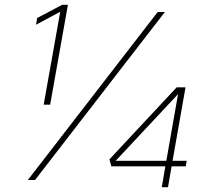

<svg xmlns="http://www.w3.org/2000/svg" viewBox="-20 -750 860 800"><path d="M263 -730 189 -314H162L231 -701L130 -647L135 -675L239 -730ZM637 -700H667L126 0H96ZM669 -57H444L436 -86L716 -386H753L699 -80H758L754 -57H695L680 30H654ZM673 -80 722 -358 462 -80Z"/></svg>

Font: KoHo ExtraLight
Style: Italic
Weight: 275
Italic angle: -10°
Version: Version 1.000; ttfautohint (v1.6)